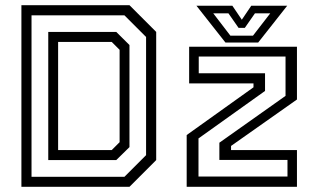

<svg xmlns="http://www.w3.org/2000/svg" viewBox="-20 -720 1220 740"><path d="M62.5 0V-700H479L582 -597V-103L479 0ZM204 -141.5H410.5L441 -172V-528L410.5 -558.5H204ZM101.5 -38.5H459.5L543 -122V-577.5L459.5 -661H101.5ZM166 -103V-597H428L479 -546.5V-153L428 -103ZM745 -39.5H1088V-103.5H825.5V-170L1080.5 -350.5V-502H746V-437.5H1001.5V-369.5L745 -186.5ZM699.5 0V-199.5L957 -383.5V-398.5H709V-540H1124.5V-336.5L870.5 -157.5V-141.5H1124.5V0ZM849 -556 737 -698H875.5L912 -644L948.5 -698H1087L975 -556ZM868 -582.5H955L1021.5 -668.5H962.5L923.5 -612.5H899.5L860.5 -668.5H802Z"/></svg>

Font: Tourney Thin
Style: Regular
Weight: 400
Version: Version 1.015